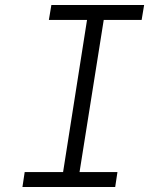

<svg xmlns="http://www.w3.org/2000/svg" viewBox="-20 -750 640 770"><path d="M70 0H442L451 -60H299L396 -670H548L558 -730H186L176 -670H329L233 -60H79Z"/></svg>

Font: JetBrains Mono ExtraLight
Style: Italic
Weight: 240
Italic angle: -9°
Monospace: yes
Designer: Philipp Nurullin, Konstantin Bulenkov
Foundry: JetBrains
Version: Version 2.305